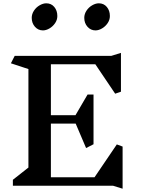

<svg xmlns="http://www.w3.org/2000/svg" viewBox="-20 -1124 855 1162"><path d="M172 -1016Q172 -1039 185.5 -1059.5Q199 -1080 220 -1092Q241 -1104 260 -1104Q290 -1104 308.5 -1082Q327 -1060 327 -1027Q327 -1004 313.5 -984Q300 -964 279.5 -952Q259 -940 240 -940Q211 -940 191.5 -962Q172 -984 172 -1016ZM490 -1016Q490 -1039 503.5 -1059.5Q517 -1080 538 -1092Q559 -1104 578 -1104Q608 -1104 626.5 -1082Q645 -1060 645 -1027Q645 -1004 631.5 -984Q618 -964 597.5 -952Q577 -940 558 -940Q529 -940 509.5 -962Q490 -984 490 -1016ZM664 0H58V-36L152 -110V-706L46 -741L69 -786H654L712 -804V-569L677 -557L557 -735H288V-427H437L510 -552H546V-251L501 -228L438 -376H288V-51H552L687 -250L722 -237V18Z"/></svg>

Font: InknutAntiqua
Style: Medium
Weight: 500
Designer: Claus Eggers Srensen
Foundry: Claus Eggers Srensen
Version: Version 1.000; ttfautohint (v1.2) -l 7 -r 28 -G 50 -x 13 -D 